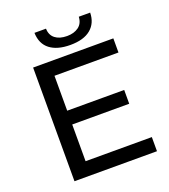

<svg xmlns="http://www.w3.org/2000/svg" viewBox="-157 -999 979 1111"><g transform="rotate(-20 332.5 -443.0)"><path d="M617 0H109V-700H603V-613H209V-398H560V-313H209V-87H617ZM357 -749Q277 -749 232 -783.5Q187 -818 185 -886H256Q257 -846 284 -825Q311 -804 357 -804Q400 -804 428 -824.5Q456 -845 458 -886H528Q527 -822 483.5 -785.5Q440 -749 357 -749Z"/></g></svg>

Font: Argentum Novus
Style: Regular
Weight: 400
Designer: Julieta Ulanovsky
Foundry: Julieta Ulanovsky
Version: Version 7.20;July 27, 2021;FontCreator 13.0.0.2683 64-bit